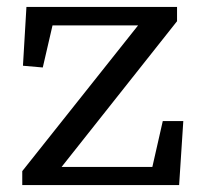

<svg xmlns="http://www.w3.org/2000/svg" viewBox="-20 -532 578 552"><path d="M495 0H44V-36V-40L377 -459H131L103 -338L46 -343L56 -512H489V-475V-471L157 -52H418L448 -184H507Z"/></svg>

Font: Early Summer Mincho Screen
Style: Regular
Weight: 400
Designer: GuiWonder
Version: Version 1.002